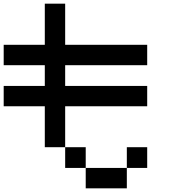

<svg xmlns="http://www.w3.org/2000/svg" viewBox="-20 -1020 929 1040"><path d="M444.3 0Q444.3 -27.3 444.3 -110.4Q500 -110.4 667 -110.4Q667 -83 667 0Q611.3 0 444.3 0ZM333 -110.4Q333 -138.7 333 -222.7Q360.4 -222.7 444.3 -222.7Q444.3 -194.3 444.3 -110.4Q417 -110.4 333 -110.4ZM667 -110.4Q667 -138.7 667 -222.7Q694.3 -222.7 777.3 -222.7Q777.3 -194.3 777.3 -110.4Q750 -110.4 667 -110.4ZM222.7 -222.7Q222.7 -277.3 222.7 -444.3Q167 -444.3 0 -444.3Q0 -471.7 0 -554.7Q55.7 -554.7 222.7 -554.7Q222.7 -583 222.7 -667Q167 -667 0 -667Q0 -694.3 0 -777.3Q55.7 -777.3 222.7 -777.3Q222.7 -833 222.7 -1000Q250 -1000 333 -1000Q333 -944.3 333 -777.3Q444.3 -777.3 777.3 -777.3Q777.3 -750 777.3 -667Q666 -667 333 -667Q333 -638.7 333 -554.7Q444.3 -554.7 777.3 -554.7Q777.3 -527.3 777.3 -444.3Q666 -444.3 333 -444.3Q333 -388.7 333 -222.7Q305.7 -222.7 222.7 -222.7Z"/></svg>

Font: Ingsat TST_CRD
Style: Regular
Weight: 300
Designer: Tofik Waleny
Version: 1.0